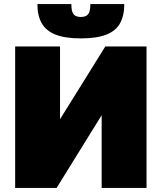

<svg xmlns="http://www.w3.org/2000/svg" viewBox="-20 -930 800 950"><path d="M55 0V-700H277V-340L501 -700H705V0H483V-360L260 0ZM380 -740Q303 -740 255.5 -758.5Q208 -777 186.5 -815Q165 -853 165 -910H333Q333 -873 344 -859.5Q355 -846 380 -846Q405 -846 416 -859.5Q427 -873 427 -910H595Q595 -853 574 -815Q553 -777 505.5 -758.5Q458 -740 380 -740Z"/></svg>

Font: Golos Text ExtraBold
Style: Regular
Weight: 800
Designer: A.Korolkova, Vitaly Kuzmin
Foundry: ParaType Ltd
Version: Version 2.004